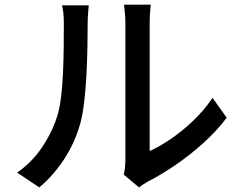

<svg xmlns="http://www.w3.org/2000/svg" viewBox="-20 -777 1040 830"><path d="M515.1 -22Q518.1 -34.7 520 -51.3Q522 -67.9 522 -85Q522 -97.2 522 -140.1Q522 -183.1 522 -244.1Q522 -305.2 522 -373Q522 -440.9 522 -503.7Q522 -566.4 522 -613Q522 -659.7 522 -676.8Q522 -707.5 519 -730Q516.1 -752.4 516.1 -756.8H631.8Q631.3 -752.4 629.2 -730Q627 -707.5 627 -676.8Q627 -659.7 627 -615.5Q627 -571.3 627 -512.5Q627 -453.6 627 -390.4Q627 -327.1 627 -270.5Q627 -213.9 627 -174.3Q627 -134.8 627 -124Q670.4 -143.6 719.7 -177.2Q769 -210.9 815.9 -255.9Q862.8 -300.8 898.9 -354L960 -268.1Q917.5 -211.4 859.6 -159.2Q801.8 -106.9 739 -64Q676.3 -21 619.1 7.8Q605.5 15.6 596.2 22Q586.9 28.3 581.1 33.2ZM54.2 -30.8Q119.1 -76.2 162.1 -140.6Q205.1 -205.1 227.1 -273.9Q237.8 -307.6 243.9 -357.4Q250 -407.2 252.4 -463.9Q254.9 -520.5 255.4 -575.2Q255.9 -629.9 255.9 -672.9Q255.9 -698.7 254.2 -717.8Q252.4 -736.8 248 -753.9H363.8Q363.3 -748 361.1 -724.1Q358.9 -700.2 358.9 -673.8Q358.9 -631.3 357.9 -573.7Q356.9 -516.1 353.8 -455.1Q350.6 -394 344.2 -339.4Q337.9 -284.7 328.1 -247.1Q305.7 -164.6 259.8 -92.8Q213.9 -21 149.9 33.2Z"/></svg>

Font: Source Han Sans CN Medium
Style: Regular
Weight: 500
Designer: Ryoko NISHIZUKA  (kana, bopomofo & ideographs); Paul D. Hunt (Latin, Greek & Cyrillic); Sandoll Communications , Soo-you
Foundry: Adobe
Version: Version 2.004;hotconv 1.0.118;makeotfexe 2.5.65603